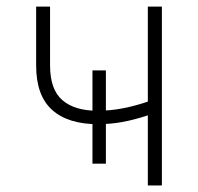

<svg xmlns="http://www.w3.org/2000/svg" viewBox="-20 -566 604 586"><path d="M278.8 -187Q187.5 -187 138.9 -230.7Q90.3 -274.4 90.3 -366.2V-545.9H132.8V-366.2Q132.8 -293 170.2 -260.5Q207.5 -228 277.3 -228Q316.9 -228 354.7 -235.4Q392.6 -242.7 431.2 -255.9V-545.9H474.1V0H431.2V-213.9Q387.7 -199.7 352.1 -193.4Q316.4 -187 278.8 -187ZM262.2 -66.4V-351.1H303.2V-66.4Z"/></svg>

Font: Inter Extra Light
Style: Regular
Weight: 200
Designer: Rasmus Andersson
Foundry: rsms
Version: Version 4.000;git-3c8e0fc